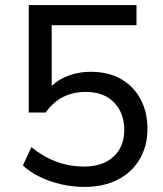

<svg xmlns="http://www.w3.org/2000/svg" viewBox="-20 -725 640 754"><path d="M312 9Q266 9 221.5 -1Q177 -11 138 -29.5Q99 -48 70 -75L103 -147Q152 -108 203 -89.5Q254 -71 310 -71Q384 -71 426 -110Q468 -149 468 -214Q468 -281 428 -322.5Q388 -364 317 -364Q268 -364 228.5 -344.5Q189 -325 159 -283H93V-705H516V-626H183V-359H159Q186 -399 232.5 -421Q279 -443 337 -443Q405 -443 454.5 -415Q504 -387 531.5 -336.5Q559 -286 559 -219Q559 -152 529 -100.5Q499 -49 443.5 -20Q388 9 312 9Z"/></svg>

Font: Mulish Medium
Style: Regular
Weight: 500
Designer: Vernon Adams
Foundry: Vernon Adams
Version: Version 3.603; ttfautohint (v1.8.3)